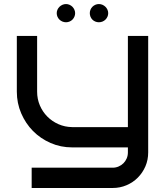

<svg xmlns="http://www.w3.org/2000/svg" viewBox="-20 -727 823 947"><path d="M710.9 24.9Q710.9 61.5 697.3 93.3Q683.6 125 659.9 148.9Q636.2 172.9 604.2 186.5Q572.3 200.2 536.1 200.2H136.2V100.1H536.1Q551.3 100.1 564.9 94.2Q578.6 88.4 588.9 78.1Q599.1 67.9 605 54.2Q610.8 40.5 610.8 24.9V0H335.9Q279.3 0 229.5 -21.7Q179.7 -43.5 142.8 -80.8Q106 -118.2 84.5 -168.2Q63 -218.3 63 -274.9V-549.8H163.1V-274.9Q163.1 -238.8 176.5 -207.3Q189.9 -175.8 213.4 -152.1Q236.8 -128.4 268.3 -114.5Q299.8 -100.6 335.9 -100.1H610.8V-549.8H710.9ZM350.6 -662.1Q350.6 -652.8 346.9 -644.5Q343.3 -636.2 337.2 -630.1Q331.1 -624 322.8 -620.6Q314.5 -617.2 305.7 -617.2Q296.4 -617.2 288.1 -620.6Q279.8 -624 273.4 -630.1Q267.1 -636.2 263.4 -644.5Q259.8 -652.8 259.8 -662.1Q259.8 -670.9 263.4 -679.2Q267.1 -687.5 273.4 -693.6Q279.8 -699.7 288.1 -703.4Q296.4 -707 305.7 -707Q314.5 -707 322.8 -703.4Q331.1 -699.7 337.2 -693.6Q343.3 -687.5 346.9 -679.2Q350.6 -670.9 350.6 -662.1ZM513.7 -662.1Q513.7 -652.8 510 -644.5Q506.3 -636.2 500 -630.1Q493.7 -624 485.4 -620.6Q477.1 -617.2 467.8 -617.2Q458.5 -617.2 450.2 -620.6Q441.9 -624 435.8 -630.1Q429.7 -636.2 426.3 -644.5Q422.9 -652.8 422.9 -662.1Q422.9 -670.9 426.3 -679.2Q429.7 -687.5 435.8 -693.6Q441.9 -699.7 450.2 -703.4Q458.5 -707 467.8 -707Q477.1 -707 485.4 -703.4Q493.7 -699.7 500 -693.6Q506.3 -687.5 510 -679.2Q513.7 -670.9 513.7 -662.1Z"/></svg>

Font: Bruno Ace
Style: Regular
Weight: 400
Designer: Astigmatic (AOETI)
Foundry: Astigmatic (AOETI)
Version: Version 1.000